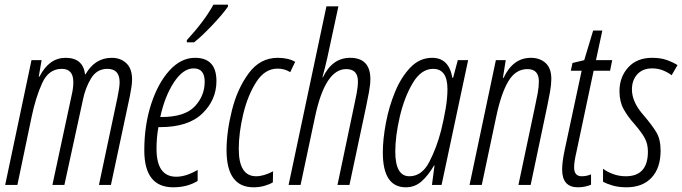

<svg xmlns="http://www.w3.org/2000/svg" viewBox="-20 -787 2903 817"><path d="M54 0 115 -292Q132 -373 159.5 -433.5Q187 -494 243 -494Q292 -494 292 -438Q292 -413 286 -387L203 0H254L333 -363Q343 -413 367.5 -453.5Q392 -494 437 -494Q489 -494 489 -437Q489 -416 480 -373L401 0H452L533 -380Q536 -396 539 -415Q542 -434 542 -449Q542 -495 517.5 -518Q493 -541 456 -541Q384 -541 344 -471H342Q333 -541 259 -541Q189 -541 148 -461H145L157 -531H114L2 0Z M806 -607Q837 -631 883 -679.5Q929 -728 950 -759V-767H888Q851 -699 775 -616V-607ZM821 -17V-64Q772 -35 730 -35Q646 -35 646 -154Q646 -202 654 -246H661Q781 -246 841 -304Q901 -362 901 -442Q901 -541 810 -541Q750 -541 701 -487Q652 -433 623 -343.5Q594 -254 594 -147Q594 10 717 10Q777 10 821 -17ZM804 -496Q851 -496 851 -439Q851 -379 808.5 -334Q766 -289 666 -289H662Q681 -377 720 -436.5Q759 -496 804 -496Z M1141 -11 1142 -58Q1102 -37 1070 -37Q996 -37 996 -153Q996 -222 1015 -301.5Q1034 -381 1070.5 -438Q1107 -495 1161 -495Q1191 -495 1215 -480L1236 -524Q1206 -541 1162 -541Q1087 -541 1038.5 -475.5Q990 -410 967 -318Q944 -226 944 -148Q944 10 1059 10Q1083 10 1104.5 4Q1126 -2 1141 -11Z M1259 0 1321 -292Q1364 -493 1453 -493Q1503 -493 1503 -441Q1503 -417 1497.5 -389Q1492 -361 1486 -333L1416 0H1467L1538 -334Q1544 -362 1550 -395Q1556 -428 1556 -450Q1556 -541 1470 -541Q1394 -541 1354 -458H1352Q1358 -479 1363 -500Q1368 -521 1373 -542L1420 -760H1369L1208 0Z M1662 -142Q1662 -207 1681 -289.5Q1700 -372 1736 -433Q1772 -494 1823 -494Q1884 -494 1884 -408Q1884 -370 1876.5 -325.5Q1869 -281 1857 -232Q1838 -158 1806.5 -97.5Q1775 -37 1722 -37Q1662 -37 1662 -142ZM1827 -83H1829L1818 0H1859L1972 -531H1928L1908 -456H1905Q1890 -541 1819 -541Q1766 -541 1726.5 -500Q1687 -459 1661 -396Q1635 -333 1622 -263.5Q1609 -194 1609 -138Q1609 10 1707 10Q1745 10 1773.5 -15Q1802 -40 1827 -83Z M2030 0 2091 -288Q2112 -389 2143 -441Q2174 -493 2224 -493Q2273 -493 2273 -441Q2273 -418 2268 -390.5Q2263 -363 2257 -336L2186 0H2238L2309 -337Q2315 -365 2320.5 -396.5Q2326 -428 2326 -451Q2326 -497 2301.5 -519Q2277 -541 2239 -541Q2163 -541 2123 -456H2120L2132 -531H2090L1978 0Z M2495 -1V-45Q2476 -37 2455 -37Q2423 -37 2423 -75Q2423 -99 2433 -141L2506 -486H2576L2585 -531H2516L2543 -657H2504L2466 -531L2416 -519L2409 -486H2455L2382 -145Q2372 -96 2372 -66Q2372 10 2439 10Q2469 10 2495 -1Z M2791 -146Q2791 -194 2773 -224Q2755 -254 2720 -295Q2669 -352 2669 -406Q2669 -446 2692 -471Q2715 -496 2755 -496Q2780 -496 2801 -487.5Q2822 -479 2838 -467L2863 -510Q2844 -522 2817.5 -531.5Q2791 -541 2755 -541Q2690 -541 2653 -500Q2616 -459 2616 -399Q2616 -355 2633.5 -323Q2651 -291 2679 -260Q2711 -223 2724 -198.5Q2737 -174 2737 -142Q2737 -37 2643 -37Q2614 -37 2588.5 -46.5Q2563 -56 2546 -69V-14Q2561 -5 2587 2.5Q2613 10 2646 10Q2714 10 2752.5 -31Q2791 -72 2791 -146Z"/></svg>

Font: Noto Sans Display Condensed Light
Style: Italic
Weight: 300
Width: 3
Designer: Monotype Design team
Foundry: Monotype Imaging Inc.
Version: 1.000